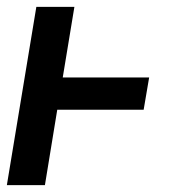

<svg xmlns="http://www.w3.org/2000/svg" viewBox="-24 -540 519 560"><path d="M-4 0 82 -520H193L159 -314H411L395 -220H143L107 0Z"/></svg>

Font: Iosevka QP
Style: Bold Italic
Weight: 700
Italic angle: -9°
Designer: Belleve Invis
Foundry: Belleve Invis
Version: Version 20.0.0; ttfautohint (v1.8.4)